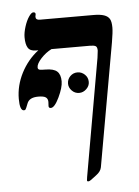

<svg xmlns="http://www.w3.org/2000/svg" viewBox="-55 -632 628 869"><g transform="rotate(-5 259.0 -197.0)"><path d="M126 -416Q100.1 -416 90.1 -431.9Q80.1 -447.8 80.1 -480Q80.1 -500.5 88.6 -527.6Q97.2 -554.7 108.9 -571.8Q120.6 -588.9 128.9 -588.9Q139.2 -588.9 139.2 -580.1L137.2 -567.9Q137.2 -553.2 155.8 -553.2H398.9Q430.2 -553.2 447.8 -547.1Q465.3 -541 472.7 -528.3Q480 -515.6 480 -488.8Q480 -468.8 472.2 -422.9L373 136.2Q369.6 155.3 348.1 170.9L332 183.1Q317.4 194.8 312 194.8Q308.1 194.8 306.6 193.8Q305.2 192.9 305.2 189L307.1 174.8L400.9 -358.9Q404.8 -387.7 404.8 -391.1Q404.8 -407.7 397 -411.9Q389.2 -416 371.1 -416H196.8Q170.4 -402.8 148.7 -379.2Q127 -355.5 127 -338.9Q127 -329.1 137 -327.6Q147 -326.2 161.1 -326.2Q198.7 -326.2 214.4 -312Q230 -297.9 230 -267.1Q230 -238.8 209 -194.8Q188 -150.9 170.9 -150.9Q161.1 -150.9 161.1 -160.2L162.1 -179.2Q162.1 -193.4 152.6 -200.2Q143.1 -207 118.2 -207Q77.1 -207 67.4 -180.2Q59.1 -158.2 56.4 -154.5Q53.7 -150.9 48.8 -150.9Q29.8 -150.9 29.8 -204.1Q29.8 -264.6 58.8 -321.3Q87.9 -377.9 137.2 -416ZM257.8 -253.4Q257.8 -273.4 271.5 -287.1Q285.2 -300.8 304.7 -300.8Q323.2 -300.8 337.6 -287.4Q352.1 -273.9 352.1 -253.4Q352.1 -235.4 337.6 -221.4Q323.2 -207.5 304.7 -207.5Q285.2 -207.5 271.5 -221.7Q257.8 -235.8 257.8 -253.4Z"/></g></svg>

Font: Tinos
Style: Bold Italic
Weight: 700
Italic angle: -16.333°
Designer: Steve Matteson
Foundry: Monotype Imaging Inc.
Version: Version 1.23